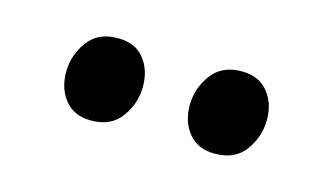

<svg xmlns="http://www.w3.org/2000/svg" viewBox="-33 -853 475 273"><g transform="rotate(15 204.0 -716.5)"><path d="M108.5 -655Q84 -655 70.5 -671.5Q57 -688 57 -712.5Q57 -737 71.8 -757.5Q86.5 -778 115.5 -778H116.5Q141.5 -778 154.8 -761.5Q168 -745 168 -720.5Q168 -696 153.2 -675.5Q138.5 -655 109.5 -655ZM290.5 -655Q266 -655 252.5 -671.5Q239 -688 239 -712.5Q239 -737 254 -757.5Q269 -778 297.5 -778H298.5Q323.5 -778 337 -761.5Q350.5 -745 350.5 -720.5Q350.5 -696 335.8 -675.5Q321 -655 291.5 -655Z"/></g></svg>

Font: Merriweather 24pt SemiCondensed Light
Style: Regular
Weight: 300
Width: 4
Designer: Eben Sorkin
Foundry: Eben Sorkin
Version: Version 2.100